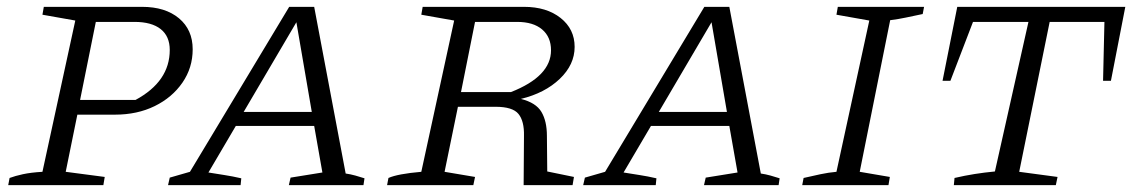

<svg xmlns="http://www.w3.org/2000/svg" viewBox="-20 -541 3311 561"><path d="M4 0 8 -21Q24 -27 47 -32Q70 -37 104 -39L200 -481L104 -498L108 -521H395Q463 -521 503 -487.5Q543 -454 543 -397Q543 -343 513 -299.5Q483 -256 432 -231Q381 -206 316 -206H206L172 -39L286 -24L282 0ZM373 -477H260L214 -249H376Q476 -303 476 -395Q476 -435 449.5 -456Q423 -477 373 -477Z M990 -34Q1004 -32 1018.5 -28Q1033 -24 1045 -20L1042 0H824L829 -22L922 -37L898 -173H669L589 -37Q613 -33 636 -29.5Q659 -26 685 -20L683 0H471L476 -22L535 -39L825 -521H898ZM692 -214H891L846 -476Z M1111 0 1115 -21Q1142 -33 1211 -39L1307 -481L1211 -498L1215 -521H1511Q1577 -521 1618 -488.5Q1659 -456 1659 -404Q1659 -352 1615.5 -310.5Q1572 -269 1502 -252Q1546 -241 1562 -214Q1578 -187 1578 -144L1579 -40L1657 -24L1653 0H1510L1511 -144Q1512 -187 1495 -208Q1478 -229 1428 -229H1318L1279 -39L1368 -24L1363 0ZM1491 -477H1368L1327 -272H1473Q1590 -318 1590 -394Q1590 -433 1564 -455Q1538 -477 1491 -477Z M2203 -34Q2217 -32 2231.5 -28Q2246 -24 2258 -20L2255 0H2037L2042 -22L2135 -37L2111 -173H1882L1802 -37Q1826 -33 1849 -29.5Q1872 -26 1898 -20L1896 0H1684L1689 -22L1748 -39L2038 -521H2111ZM1905 -214H2104L2059 -476Z M2324 0 2328 -21Q2354 -27 2377.5 -32Q2401 -37 2424 -39L2520 -481L2424 -498L2428 -521H2680L2676 -500Q2647 -494 2626 -489.5Q2605 -485 2581 -482L2492 -39L2580 -24L2576 0Z M3268 -521 3226 -305H3203L3207 -477H3047L2958 -39L3070 -24L3065 0H2767L2769 -21Q2799 -28 2827.5 -32.5Q2856 -37 2887 -40L2985 -477H2823L2757 -305H2734L2777 -521Z"/></svg>

Font: Piazzolla SC Light
Style: Italic
Weight: 300
Italic angle: -11.3°
Designer: Juan Pablo del Peral
Foundry: Huerta Tipografica
Version: Version 1.330